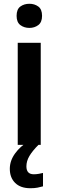

<svg xmlns="http://www.w3.org/2000/svg" viewBox="-20 -768 310 1018"><path d="M136 -748Q108 -748 88 -733.5Q68 -719 68 -684Q68 -650 88 -635Q108 -620 136 -620Q163 -620 183 -635Q203 -650 203 -684Q203 -719 183 -733.5Q163 -748 136 -748ZM196 -541H74V0H196ZM120 114Q120 86 136 59Q152 32 184 0L128 -16Q88 7 60 45.5Q32 84 32 127Q32 174 60.5 202Q89 230 141 230Q163 230 178.5 227Q194 224 208 220V149Q200 151 186.5 153.5Q173 156 159 156Q120 156 120 114Z"/></svg>

Font: Noto Sans Display Medium
Style: Regular
Weight: 500
Designer: Monotype Design Team
Foundry: Monotype Imaging Inc.
Version: Version 1.900